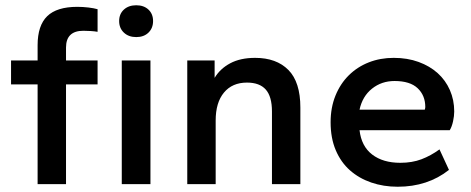

<svg xmlns="http://www.w3.org/2000/svg" viewBox="-20 -700 1792 730"><path d="M123 0V-379H22V-470H123V-528Q123 -603 159.5 -638.5Q196 -674 274 -674Q295 -674 316 -671.5Q337 -669 351 -665V-579Q341 -581 325 -582Q309 -583 297 -583Q231 -583 231 -519V-470H351V-379H231V0ZM443 0V-470H552V0ZM498 -559Q469 -559 451 -576Q433 -593 433 -620Q433 -647 451 -663.5Q469 -680 498 -680Q527 -680 544.5 -663.5Q562 -647 562 -620Q562 -593 544.5 -576Q527 -559 498 -559Z M1014 0V-276Q1014 -333 990.5 -359.5Q967 -386 919 -386Q863 -386 831.5 -348Q800 -310 800 -242V0H692V-470H796V-404Q817 -439 855.5 -459.5Q894 -480 950 -480Q1031 -480 1076.5 -434Q1122 -388 1122 -291V0Z M1492 10Q1438 10 1391.5 -6Q1345 -22 1310.5 -52.5Q1276 -83 1256.5 -129Q1237 -175 1237 -235Q1237 -291 1255.5 -336.5Q1274 -382 1306.5 -414Q1339 -446 1382.5 -463Q1426 -480 1477 -480Q1529 -480 1571.5 -464.5Q1614 -449 1644 -422Q1674 -395 1690.5 -357.5Q1707 -320 1707 -276Q1707 -259 1702.5 -238.5Q1698 -218 1690 -205H1347Q1354 -144 1395 -112.5Q1436 -81 1502 -81Q1547 -81 1582.5 -94.5Q1618 -108 1651 -132L1687 -54Q1606 10 1492 10ZM1480 -392Q1431 -392 1394.5 -363Q1358 -334 1347 -283H1595Q1597 -289 1597 -293Q1597 -337 1568 -364.5Q1539 -392 1480 -392Z"/></svg>

Font: Gantari SemiBold
Style: Regular
Weight: 600
Designer: Anugrah Pasau
Foundry: Lafontype
Version: Version 1.000; ttfautohint (v1.8.4)